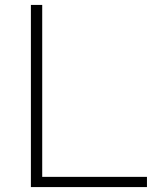

<svg xmlns="http://www.w3.org/2000/svg" viewBox="-20 -760 628 780"><path d="M105.5 0V-740H151.5V-41.5H577V0Z"/></svg>

Font: Encode Sans Expanded ExtraLight
Style: Regular
Weight: 200
Width: 7
Designer: Multiple Designers
Foundry: Impallari Type
Version: Version 3.000; ttfautohint (v1.8.3) -l 8 -r 50 -G 200 -x 14 